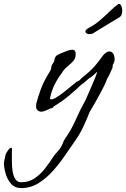

<svg xmlns="http://www.w3.org/2000/svg" viewBox="-166 -591 647 985"><path d="M-57 374Q-90 374 -109.5 351.5Q-129 329 -137.5 298.5Q-146 268 -146 244Q-141 221 -138.5 207.5Q-136 194 -120 174Q-113 167 -109 167Q-104 167 -104.5 177Q-105 187 -105 199Q-105 214 -105 238Q-105 262 -101.5 286.5Q-98 311 -87.5 327.5Q-77 344 -57 344Q-19 344 10.5 324.5Q40 305 64 274.5Q88 244 109 211Q117 199 127 189Q137 179 144 168Q152 156 156.5 143Q161 130 168 120Q199 77 222 24.5Q245 -28 273 -78Q278 -89 288 -112Q298 -135 308 -158.5Q318 -182 323 -194Q331 -218 333 -222V-223Q323 -215 322 -213.5Q321 -212 318.5 -209.5Q316 -207 299 -194L297 -193Q296 -194 286.5 -185.5Q277 -177 266.5 -168Q256 -159 251 -157Q246 -153 232.5 -139.5Q219 -126 214 -123Q188 -99 163 -80.5Q138 -62 110 -45Q109 -45 107.5 -42Q106 -39 103 -37H102Q99 -35 96 -35.5Q93 -36 91 -34L67 -23Q55 -18 46 -18Q35 -18 27 -25Q19 -32 19 -47Q19 -50 19.5 -54.5Q20 -59 21 -63Q29 -94 43.5 -133.5Q58 -173 87 -220Q94 -231 95.5 -236Q97 -241 97 -243V-247Q97 -249 98 -252Q99 -255 103 -262Q111 -273 112.5 -279.5Q114 -286 115 -292Q120 -304 128 -308.5Q136 -313 143 -316Q160 -323 176.5 -329.5Q193 -336 204 -336Q218 -336 221 -324Q222 -320 222 -317Q222 -314 222 -311Q222 -293 211.5 -280Q201 -267 179 -249Q171 -242 167 -238Q163 -234 158.5 -227.5Q154 -221 144 -206H143Q117 -167 106 -139Q95 -111 91 -90Q90 -85 91 -84Q92 -83 95 -82Q100 -80 104 -82Q119 -87 140.5 -102.5Q162 -118 184 -136.5Q206 -155 223 -168Q228 -172 233.5 -174.5Q239 -177 242 -179Q247 -184 250.5 -188Q254 -192 258 -195Q298 -226 319 -250.5Q340 -275 352 -292.5Q364 -310 374 -318Q386 -327 395 -327Q406 -327 412.5 -319Q419 -311 420 -303Q422 -295 422 -287Q422 -276 418 -268Q411 -258 412 -251.5Q413 -245 407 -234Q402 -224 396 -210Q390 -196 384 -188Q376 -165 361 -136Q346 -107 330.5 -79.5Q315 -52 304.5 -34.5Q294 -17 294 -17Q281 17 263.5 55Q246 93 223 126Q200 158 171.5 200.5Q143 243 108.5 282.5Q74 322 32.5 348Q-9 374 -57 374ZM292 -416Q279 -416 274 -424Q272 -426 272 -429Q272 -437 286 -446Q321 -464 349.5 -489Q378 -514 400.5 -536Q423 -558 438 -568Q448 -576 454.5 -564Q461 -552 461 -536Q461 -526 458.5 -517.5Q456 -509 449 -504Q449 -504 435 -495.5Q421 -487 400.5 -474.5Q380 -462 359.5 -449.5Q339 -437 325 -428.5Q311 -420 310 -419Q300 -416 292 -416Z"/></svg>

Font: Vujahday Script
Style: Regular
Weight: 400
Designer: Robert E. Leuschke
Foundry: Robert E. Leuschke
Version: Version 1.010; ttfautohint (v1.8.3)